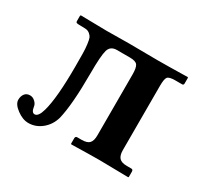

<svg xmlns="http://www.w3.org/2000/svg" viewBox="-102 -572 758 720"><g transform="rotate(30 277.0 -212.0)"><path d="M95.2 -27.8Q82.5 -27.8 79.1 -50.8Q78.1 -62 68.1 -71.5Q58.1 -81.1 45.9 -81.1Q30.8 -81.1 22.9 -70.6Q15.1 -60.1 15.1 -44.9Q15.1 -25.9 40.8 -6.8Q66.4 12.2 90.8 12.2Q122.6 12.2 148.4 -8.8Q174.3 -29.8 184.1 -64Q200.2 -129.9 200.2 -266.1Q200.2 -341.8 207.3 -366.5Q214.4 -391.1 242.2 -391.1H297.9Q324.2 -391.1 331.5 -380.4Q338.9 -369.6 338.9 -341.8V-77.1Q338.9 -54.2 329.6 -43.7Q320.3 -33.2 295.9 -33.2H276.9Q269 -33.2 269 -23.9V-1L271 1Q356 -1 392.1 -1L517.1 1L519 -1V-23.9Q519 -33.2 511.2 -33.2H492.2Q468.3 -33.2 458.7 -43.9Q449.2 -54.7 449.2 -77.1V-355Q449.2 -384.8 455.6 -393.3Q461.9 -401.9 488.8 -401.9H518.1Q524.9 -401.9 524.9 -409.2V-434.1L522.9 -436Q438 -434.1 394 -434.1L268.1 -435.1Q206.1 -434.1 172.9 -434.1L61 -436L58.1 -434.1V-411.1Q58.1 -404.8 61.8 -403.3Q65.4 -401.9 79.1 -401.9Q94.7 -401.9 103.3 -400.9Q111.8 -399.9 119.4 -393.6Q127 -387.2 129.9 -380.1Q132.8 -373 135.3 -354Q137.7 -335 137.9 -315.4Q138.2 -295.9 138.2 -258.8Q138.2 -123.5 121.1 -63Q111.3 -27.8 95.2 -27.8Z"/></g></svg>

Font: Linux Libertine G
Style: Semibold
Weight: 600
Designer: Philipp H. Poll
Foundry: Philipp H. Poll
Version: Version 5.1.1